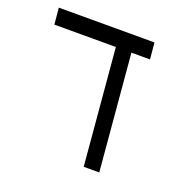

<svg xmlns="http://www.w3.org/2000/svg" viewBox="-112 -719 823 829"><g transform="rotate(20 300.0 -304.5)"><path d="M310.5 -533.5H28L21 -609H460.5L467.5 -533.5H382L428.5 0H357Z"/></g></svg>

Font: JuliaMono Light
Style: Italic
Weight: 300
Italic angle: -9°
Monospace: yes
Designer: cormullion
Foundry: corm
Version: Version 0.054; ttfautohint (v1.8.4)